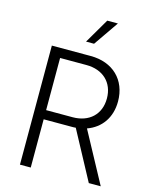

<svg xmlns="http://www.w3.org/2000/svg" viewBox="-137 -1045 904 1134"><g transform="rotate(15 314.5 -477.5)"><path d="M97 0H163V-295H334C343 -295 351 -295 359 -296L518 0H591L424 -309C508 -339 560 -411 560 -510C560 -642 470 -728 335 -728H97ZM163 -351V-670H324C425 -670 492 -608 492 -510C492 -412 425 -351 325 -351ZM286 -803H335L440 -955H375Z"/></g></svg>

Font: Wafeq Light
Style: Regular
Weight: 300
Designer: Rasmus Andersson & Azza Alameddine
Foundry: Google & TypeTogether
Version: Version 3.000;January 28, 2025;FontCreator 15.0.0.3014 64-bi